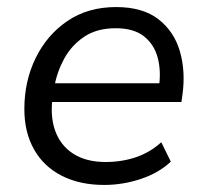

<svg xmlns="http://www.w3.org/2000/svg" viewBox="-20 -515 582 544"><path d="M275 9Q206 9 155 -17Q104 -43 76.5 -91.5Q49 -140 49 -206Q49 -285 81 -350.5Q113 -416 171 -455.5Q229 -495 309 -495Q385 -495 429.5 -460Q474 -425 490 -368.5Q506 -312 497 -247L494 -226H112L120 -279H448L430 -266Q437 -313 427 -351Q417 -389 388 -412Q359 -435 308 -435Q254 -435 218 -410.5Q182 -386 161.5 -348Q141 -310 134 -269L130 -245Q121 -188 136 -145.5Q151 -103 187.5 -79.5Q224 -56 279 -56Q325 -56 365 -69.5Q405 -83 437 -112L464 -57Q430 -25 379 -8Q328 9 275 9Z"/></svg>

Font: Nunito Sans 12pt
Style: Italic
Weight: 400
Italic angle: -9°
Designer: Vernon Adams
Foundry: Vernon Adams
Version: Version 3.101;gftools[0.9.27]